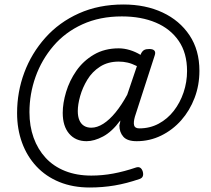

<svg xmlns="http://www.w3.org/2000/svg" viewBox="-20 -682 937 854"><path d="M259 -180Q259 -223 274 -273Q289 -323 319.5 -367Q350 -411 397.5 -439Q445 -467 508 -467Q532 -467 557 -459.5Q582 -452 605 -438L608 -445Q614 -456 622 -460Q630 -464 644 -464Q661 -464 667 -456.5Q673 -449 668 -435L580 -163Q573 -138 576.5 -124.5Q580 -111 600 -111Q647 -111 686 -132Q725 -153 753 -189Q781 -225 796.5 -271Q812 -317 812 -366Q812 -446 775 -500Q738 -554 673 -581.5Q608 -609 522 -609Q424 -609 347 -574Q270 -539 217.5 -477.5Q165 -416 138 -340Q111 -264 111 -183Q111 -121 129.5 -69.5Q148 -18 183 20Q218 58 269.5 78.5Q321 99 386 99Q435 99 483.5 90Q532 81 585 63Q607 56 615 81Q622 107 601 114Q543 134 489.5 143Q436 152 379 152Q304 152 244 127.5Q184 103 142 58Q100 13 78 -47.5Q56 -108 56 -179Q56 -273 88 -359Q120 -445 181.5 -514Q243 -583 331 -622.5Q419 -662 529 -662Q627 -662 703 -626.5Q779 -591 823 -525Q867 -459 867 -367Q867 -303 845.5 -246.5Q824 -190 786 -147Q748 -104 697 -79Q646 -54 588 -54Q546 -54 528.5 -74Q511 -94 511 -124Q512 -130 513.5 -135Q515 -140 515 -146Q478 -96 438.5 -75Q399 -54 365 -54Q316 -54 287.5 -87.5Q259 -121 259 -180ZM326 -188Q326 -164 333 -147.5Q340 -131 353.5 -122.5Q367 -114 386 -114Q412 -114 439.5 -131.5Q467 -149 494 -182Q521 -215 546 -261L589 -388Q567 -399 548 -403.5Q529 -408 508 -408Q460 -408 425 -385.5Q390 -363 368.5 -327.5Q347 -292 336.5 -254.5Q326 -217 326 -188Z"/></svg>

Font: Playwrite CO Light
Style: Regular
Weight: 300
Version: Version 1.002